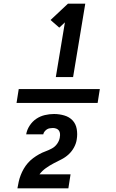

<svg xmlns="http://www.w3.org/2000/svg" viewBox="-20 -868 640 1056"><path d="M71 -302 83 -378H529L517 -302ZM287 -444 337 -745 306 -716 258 -758 354 -848H449L382 -444ZM76 168V167Q79 149 83 131Q87 113 94 95Q101 77 110.5 60.5Q120 44 133 29Q146 14 162 2Q178 -10 195 -19.5Q212 -29 230 -35.5Q248 -42 265.5 -51.5Q283 -61 294.5 -77.5Q306 -94 309 -112V-114Q311 -123 310 -133Q309 -143 304 -150Q299 -157 290 -160.5Q281 -164 271 -164Q263 -164 254 -162.5Q245 -161 238 -156.5Q231 -152 225 -144.5Q219 -137 218 -129H124Q128 -154 143 -177Q158 -200 179.5 -214.5Q201 -229 226.5 -235Q252 -241 277 -241Q306 -241 333.5 -233Q361 -225 379 -206Q397 -187 402 -158.5Q407 -130 402 -101Q399 -79 387 -57Q375 -35 357 -18.5Q339 -2 317 9Q295 20 274 31Q253 42 232.5 56.5Q212 71 197 91H368L356 168Z"/></svg>

Font: Iosevka Heavy Extended Oblique
Style: Regular
Weight: 900
Width: 7
Italic angle: -9°
Monospace: yes
Designer: Belleve Invis
Foundry: Belleve Invis
Version: Version 32.5.0; ttfautohint (v1.8.4)